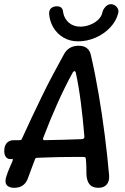

<svg xmlns="http://www.w3.org/2000/svg" viewBox="-25 -895 595 915"><path d="M43 0Q25 0 14 -7Q3 -14 1.5 -27.5Q0 -41 7 -59Q12 -76 19.5 -92.5Q27 -109 34 -126Q36 -131 36 -134.5Q36 -138 33 -138Q32 -137 30.5 -137Q29 -137 27 -137Q15 -136 7 -143Q-1 -150 -3.5 -162Q-6 -174 -4 -186V-188Q-2 -201 4 -209.5Q10 -218 19 -222.5Q28 -227 41 -227H68Q73 -227 76 -229Q79 -231 80 -235Q103 -286 127 -336.5Q151 -387 175.5 -437.5Q200 -488 226 -537Q252 -586 278 -633Q300 -677 350 -677Q398 -677 408 -633Q429 -542 445.5 -444.5Q462 -347 474.5 -249Q487 -151 495 -59Q497 -31 483.5 -15.5Q470 0 444 0Q416 0 402.5 -15.5Q389 -31 387 -62Q387 -81 386.5 -100Q386 -119 384 -138Q384 -147 374 -147Q347 -147 319.5 -147Q292 -147 264 -146.5Q236 -146 208 -145Q180 -144 152 -143Q148 -143 145 -141Q142 -139 141 -134Q133 -113 125 -91.5Q117 -70 109 -48Q101 -24 84.5 -12Q68 0 43 0ZM187 -227Q233 -228 278 -229Q323 -230 367 -232Q373 -233 375.5 -236.5Q378 -240 377 -246Q370 -331 360 -408.5Q350 -486 336 -550Q334 -556 330 -556Q326 -556 322 -550Q286 -485 250 -405Q214 -325 181 -238Q179 -233 180.5 -230Q182 -227 187 -227ZM247 -865Q261 -865 268 -857.5Q275 -850 276 -836Q281 -806 303 -787Q325 -768 358 -768Q380 -768 403 -776.5Q426 -785 442.5 -800.5Q459 -816 463 -836Q466 -850 477.5 -862.5Q489 -875 503 -875H504Q520 -875 531.5 -861.5Q543 -848 538 -831Q529 -795 500.5 -764.5Q472 -734 431.5 -716Q391 -698 347 -698Q308 -698 277.5 -716Q247 -734 229 -764.5Q211 -795 209 -831Q209 -848 219.5 -856.5Q230 -865 246 -865Z"/></svg>

Font: Winky Sans
Style: Italic
Weight: 400
Italic angle: -8.97852°
Designer: Simon Atzbach
Foundry: typofactur
Version: Version 1.205